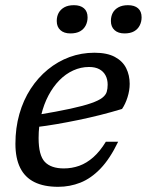

<svg xmlns="http://www.w3.org/2000/svg" viewBox="-20 -711 566 741"><path d="M323.5 -452.5Q292 -452.5 262.8 -439.2Q233.5 -426 209.2 -401.2Q185 -376.5 167 -342.5Q149 -308.5 139 -266.8Q129 -225 129 -178Q129 -111.5 153 -86.2Q177 -61 226.5 -61Q257.5 -61 286 -71.2Q314.5 -81.5 340.2 -104.2Q366 -127 388.5 -164H436Q404.5 -98.5 368 -60.5Q331.5 -22.5 290.5 -6.2Q249.5 10 204.5 10Q149.5 10 112.8 -8.2Q76 -26.5 57.8 -63.5Q39.5 -100.5 39.5 -156Q39.5 -217.5 54.8 -271Q70 -324.5 98.2 -368Q126.5 -411.5 164.8 -442.8Q203 -474 248.5 -490.8Q294 -507.5 344.5 -507.5Q393.5 -507.5 423.5 -491.2Q453.5 -475 467 -447.8Q480.5 -420.5 480.5 -387.5Q480.5 -362 472.2 -335.8Q464 -309.5 451 -290.5Q409.5 -278 367 -267.2Q324.5 -256.5 282 -247.8Q239.5 -239 198.8 -232Q158 -225 120.5 -220.5L123.5 -267.5Q201.5 -280.5 252 -291.5Q302.5 -302.5 331.8 -312.8Q361 -323 374.5 -333.5Q388 -344 391.8 -356.2Q395.5 -368.5 395.5 -384Q395.5 -405 387.2 -420.2Q379 -435.5 363.2 -444Q347.5 -452.5 323.5 -452.5ZM251.5 -582Q227 -582 213 -594.8Q199 -607.5 199 -630Q199 -647.5 206.2 -661Q213.5 -674.5 228.2 -682.8Q243 -691 265.5 -691Q290 -691 304 -679Q318 -667 318 -644Q318 -627 310.8 -612.8Q303.5 -598.5 289 -590.2Q274.5 -582 251.5 -582ZM460.5 -582Q436 -582 422 -594.8Q408 -607.5 408 -630Q408 -647.5 415 -661Q422 -674.5 437 -682.8Q452 -691 474 -691Q499 -691 512.8 -679Q526.5 -667 526.5 -644Q526.5 -627 519.2 -612.8Q512 -598.5 497.5 -590.2Q483 -582 460.5 -582Z"/></svg>

Font: Newsreader 8pt
Style: Italic
Weight: 400
Italic angle: -17°
Version: Version 1.003